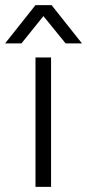

<svg xmlns="http://www.w3.org/2000/svg" viewBox="-59 -732 341 752"><path d="M141 0H80V-507H141ZM25 -562H-39L80 -712H143L262 -562H198L111 -669Z"/></svg>

Font: Hind Vadodara Light
Style: Regular
Weight: 300
Designer: Hitesh Malaviya
Foundry: Indian Type Foundry
Version: Version 1.000;PS 1.0;hotconv 1.0.86;makeotf.lib2.5.63406; tt